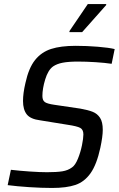

<svg xmlns="http://www.w3.org/2000/svg" viewBox="-20 -923 588 951"><path d="M18 -6 34 -82Q76 -77 127.5 -73.5Q179 -70 213 -70Q261 -70 289 -74.5Q317 -79 337 -94Q353 -105 366 -137Q379 -169 386 -203.5Q393 -238 393 -257Q393 -281 377.5 -289.5Q362 -298 315 -305L179 -327Q131 -333 112.5 -356.5Q94 -380 94 -423Q94 -461 106 -512Q122 -586 153.5 -625.5Q185 -665 233 -680.5Q281 -696 355 -696Q410 -696 464.5 -691.5Q519 -687 548 -680L533 -607Q500 -612 453.5 -615Q407 -618 367 -618Q320 -618 291 -612.5Q262 -607 243 -594Q218 -576 204 -530Q190 -484 190 -448Q190 -426 202 -417.5Q214 -409 249 -404L378 -385Q417 -378 439.5 -369Q462 -360 475.5 -339.5Q489 -319 489 -280Q489 -247 477 -191Q459 -108 428.5 -65Q398 -22 353.5 -7Q309 8 238 8Q186 8 125 4Q64 0 18 -6ZM324 -764V-769L415 -903H506V-898L387 -764Z"/></svg>

Font: Saira Semi Condensed
Style: Italic
Weight: 400
Width: 4
Italic angle: -12°
Designer: Hector Gatti with collaboration of the Omnibus-Type team
Foundry: Omnibus-Type
Version: Version 1.001; ttfautohint (v1.8)